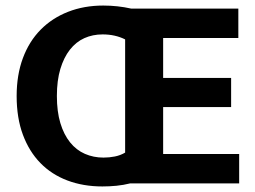

<svg xmlns="http://www.w3.org/2000/svg" viewBox="-20 -661 918 692"><path d="M349 11Q280 11 223 -10.5Q166 -32 125.5 -73.5Q85 -115 62.5 -175.5Q40 -236 40 -315Q40 -391 62.5 -451.5Q85 -512 126.5 -554Q168 -596 225.5 -618.5Q283 -641 352 -641Q404 -641 453 -630H839V-524H568V-380H813V-275H568V-106H842V0H449Q425 6 400 8.5Q375 11 349 11ZM350 -537Q314 -537 284 -523.5Q254 -510 232 -482Q210 -454 197.5 -412.5Q185 -371 185 -315Q185 -259 197.5 -217.5Q210 -176 232.5 -148Q255 -120 286 -106.5Q317 -93 353 -93Q374 -93 394 -97Q414 -101 431 -111V-519Q395 -537 350 -537Z"/></svg>

Font: Mukta Malar
Style: Bold
Weight: 700
Designer: Aadarsh Rajan, Girish Dalvi, Yashodeep Gholap
Foundry: Ek Type
Version: Version 2.538;PS 1.000;hotconv 16.6.51;makeotf.lib2.5.65220;